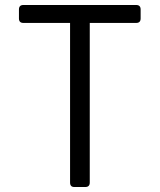

<svg xmlns="http://www.w3.org/2000/svg" viewBox="-20 -750 640 770"><path d="M278 0Q261 0 261 -18V-658H74Q56 -658 56 -676V-712Q56 -730 74 -730H526Q544 -730 544 -712V-676Q544 -658 526 -658H340V-18Q340 0 322 0Z"/></svg>

Font: Pitagon Sans Mono Light
Style: Regular
Weight: 300
Monospace: yes
Designer: Travis Tran
Foundry: Pitagon
Version: Version 1.001; ttfautohint (v1.8.4.7-5d5b);gftools[0.9.26]